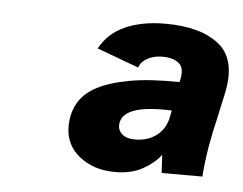

<svg xmlns="http://www.w3.org/2000/svg" viewBox="-34 -727 470 371"><g transform="rotate(5 201.5 -541.0)"><path d="M201 -394Q160 -394 132 -416Q104 -438 104 -474Q104 -499 115 -519Q126 -539 150.5 -552Q175 -565 214 -572Q253 -579 310 -578Q317 -604 306 -614Q295 -624 273 -624Q257 -624 244.5 -617.5Q232 -611 228 -599L147 -629Q163 -659 195.5 -673.5Q228 -688 273 -688Q343 -688 378.5 -658.5Q414 -629 399 -562L389 -516Q382 -487 377 -458Q372 -429 370 -400H291L289 -435Q276 -418 254 -406Q232 -394 201 -394ZM234 -460Q258 -460 275 -472.5Q292 -485 297 -507L300 -522Q250 -524 225.5 -514.5Q201 -505 201 -484Q201 -474 209.5 -467Q218 -460 234 -460Z"/></g></svg>

Font: Atkinson Hyperlegible Next
Style: Bold Italic
Weight: 700
Italic angle: -12°
Designer: Elliott Scott, Megan Eiswerth, Linus Boman, Theodore Petrosky, Letters from Sweden
Foundry: Applied Design Works, Letters from Sweden
Version: Version 2.001